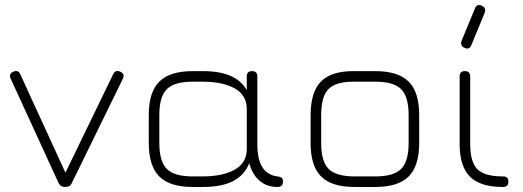

<svg xmlns="http://www.w3.org/2000/svg" viewBox="-20 -744 2083 764"><path d="M266 -16Q261 -5.5 254.2 -2.8Q247.5 0 239 0Q220.5 0 213 -16L22 -432Q14 -451.5 34 -459Q53 -467 61 -448L255 -25H225L430 -448Q434.5 -458 441.5 -460.5Q448.5 -463 458 -459Q478 -450.5 469 -431Z M572 -175V-286Q572 -377.5 613.8 -419.2Q655.5 -461 747 -461H785Q855.5 -461 898.2 -441.8Q941 -422.5 962 -385V-440Q962 -461 983 -461Q1004 -461 1004 -440V-171Q1004 -123 1015.5 -95.5Q1027 -68 1045.2 -56Q1063.5 -44 1084 -42Q1097 -40.5 1101.5 -35.8Q1106 -31 1106 -21Q1106 0 1084 0Q1049.5 0 1026.2 -15Q1003 -30 989.8 -52Q976.5 -74 972 -95Q954 -48.5 909 -24.2Q864 0 785 0H747Q655.5 0 613.8 -41.8Q572 -83.5 572 -175ZM614 -175Q614 -101.5 643.8 -71.8Q673.5 -42 747 -42H785Q867 -42 914.5 -69.2Q962 -96.5 962 -151V-310Q962 -365 914.5 -392Q867 -419 785 -419H747Q673.5 -419 643.8 -389.2Q614 -359.5 614 -286Z M1391 0Q1299.5 0 1257.8 -41.8Q1216 -83.5 1216 -174V-286Q1216 -378.5 1257.8 -420.2Q1299.5 -462 1391 -461H1473Q1564.5 -461 1606.2 -419.2Q1648 -377.5 1648 -286V-175Q1648 -83.5 1606.2 -41.8Q1564.5 0 1473 0ZM1258 -174Q1258 -101.5 1287.8 -71.8Q1317.5 -42 1391 -42H1473Q1546.5 -42 1576.2 -71.8Q1606 -101.5 1606 -175V-286Q1606 -359.5 1576.2 -389.2Q1546.5 -419 1473 -419H1391Q1342 -419.5 1312.8 -406.8Q1283.5 -394 1270.8 -364.8Q1258 -335.5 1258 -286Z M1828.5 -553.5Q1810 -561.5 1816.5 -581L1869.5 -709.5Q1877.5 -730.5 1897 -721.5Q1915.5 -713.5 1909 -694L1856 -565.5Q1848 -544.5 1828.5 -553.5ZM1981 0Q1891 0 1850 -41Q1809 -82 1809 -171V-440Q1809 -461 1830 -461Q1851 -461 1851 -440V-171Q1851 -99 1879.8 -70.5Q1908.5 -42 1981 -42Q1994 -42 1998.5 -36.5Q2003 -31 2003 -21Q2003 0 1981 0Z"/></svg>

Font: Jura Light Light
Style: Regular
Weight: 300
Version: Version 5.106